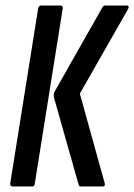

<svg xmlns="http://www.w3.org/2000/svg" viewBox="-20 -675 486 695"><path d="M272 0Q266 0 265 -5L175 -323Q173 -334 178 -344L351 -649Q355 -655 361 -655H439Q449 -655 444 -643L269 -336L359 -12Q362 0 351 0ZM26 0Q16 0 17 -11L118 -644Q120 -655 129 -655H198Q209 -655 207 -644L106 -11Q105 0 96 0Z"/></svg>

Font: Sofia Sans Extra Condensed SemiBold
Style: Italic
Weight: 600
Italic angle: -9°
Designer: Botio Nikoltchev, Ani Petrova
Foundry: lettersoup
Version: Version 4.101